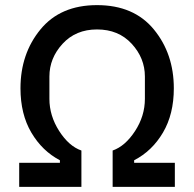

<svg xmlns="http://www.w3.org/2000/svg" viewBox="-20 -730 759 750"><path d="M55 0V-94H214V-104Q145 -140 102.5 -212Q60 -284 60 -385Q60 -520 138 -615Q216 -710 359 -710Q503 -710 581 -615Q659 -520 659 -385Q659 -284 616.5 -212Q574 -140 504 -104V-94H663V0H420V-142Q469 -159 507.5 -218Q546 -277 546 -344V-431Q546 -503 494.5 -559Q443 -615 359 -615Q276 -615 224.5 -559Q173 -503 173 -431V-344Q173 -278 211 -218.5Q249 -159 298 -142V0Z"/></svg>

Font: Anuphan Medium
Style: Regular
Weight: 500
Designer: Mike Abbink, Paul van der Laan, Pieter van Rosmalen, Mint Tantisuwanna
Foundry: Bold Monday; Cadson Demak
Version: Version 3.002;hotconv 1.0.109;makeotfexe 2.5.65596